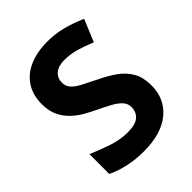

<svg xmlns="http://www.w3.org/2000/svg" viewBox="-207 -840 965 965"><g transform="rotate(-45 275.5 -357.0)"><path d="M511 -198Q511 -103 442.5 -46.5Q374 10 248 10Q193 10 141.5 -1Q90 -12 46 -33V-174Q97 -152 151.5 -133.5Q206 -115 260 -115Q316 -115 339.5 -136.5Q363 -158 363 -191Q363 -218 344.5 -237Q326 -256 295 -272.5Q264 -289 224 -308Q199 -320 170 -336.5Q141 -353 114.5 -377.5Q88 -402 71 -437Q54 -472 54 -521Q54 -585 83.5 -630.5Q113 -676 167.5 -700Q222 -724 296 -724Q352 -724 402.5 -711Q453 -698 508 -674L459 -556Q410 -576 371 -587Q332 -598 291 -598Q248 -598 225 -578Q202 -558 202 -526Q202 -501 217 -483.5Q232 -466 262 -450Q292 -434 337 -412Q392 -386 430.5 -358Q469 -330 490 -292Q511 -254 511 -198Z"/></g></svg>

Font: Noto Sans Tangsa
Style: Regular
Weight: 400
Designer: David Williams
Foundry: Google LLC
Version: Version 1.504